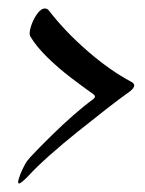

<svg xmlns="http://www.w3.org/2000/svg" viewBox="-20 -438 341 452"><path d="M25 -6Q21 -6 24 -16.5Q27 -27 33 -39.5Q39 -52 43 -58Q49 -66 65.5 -83Q82 -100 105 -122.5Q128 -145 153 -167Q178 -189 200 -205Q207 -211 200 -216Q176 -233 146.5 -255.5Q117 -278 91 -303.5Q65 -329 51 -353Q48 -359 52.5 -374.5Q57 -390 66.5 -404Q76 -418 86 -418Q92 -418 96 -412Q134 -363 186.5 -317.5Q239 -272 288 -246Q296 -242 296 -237Q296 -231 286 -223Q262 -206 230 -181Q198 -156 163 -128Q128 -100 97 -72.5Q66 -45 45 -22Q29 -6 25 -6Z"/></svg>

Font: Kings
Style: Regular
Weight: 400
Designer: Robert E. Leuschke
Foundry: Robert E. Leuschke
Version: Version 1.010; ttfautohint (v1.8.3)